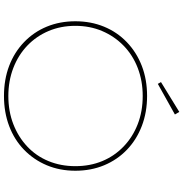

<svg xmlns="http://www.w3.org/2000/svg" viewBox="2 -914 922 966"><g transform="rotate(90 463.0 -431.0)"><path d="M463 10Q380 10 311.5 -16Q243 -42 192 -91Q141 -140 114 -205.5Q87 -271 87 -349Q87 -427 114 -493Q141 -559 192 -608Q243 -657 311.5 -683.5Q380 -710 463 -710Q545 -710 614 -683.5Q683 -657 733.5 -608.5Q784 -560 811.5 -494Q839 -428 839 -349Q839 -271 811.5 -205.5Q784 -140 733.5 -91Q683 -42 614 -16Q545 10 463 10ZM463 -12Q540 -12 604.5 -37Q669 -62 717 -107Q765 -152 790.5 -214Q816 -276 816 -349Q816 -423 790.5 -484.5Q765 -546 717 -592Q669 -638 604.5 -663Q540 -688 463 -688Q387 -688 322 -663Q257 -638 209.5 -591.5Q162 -545 136 -483.5Q110 -422 110 -349Q110 -276 136 -214.5Q162 -153 209.5 -107.5Q257 -62 322 -37Q387 -12 463 -12ZM402 -764 393 -780 543 -872 556 -850Z"/></g></svg>

Font: Lexend Exa Thin
Style: Regular
Weight: 250
Designer: Bonnie Shaver-Troup, Thomas Jockin
Foundry: Lexend
Version: Version 1.007